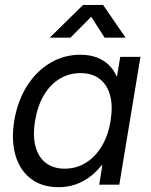

<svg xmlns="http://www.w3.org/2000/svg" viewBox="-20 -755 616 785"><path d="M218.8 10.3Q151.9 10.3 106.7 -23.9Q61.5 -58.1 43.5 -119.1Q25.4 -180.2 38.1 -260.7Q51.8 -342.3 90.1 -403.1Q128.4 -463.9 185.1 -497.6Q241.7 -531.2 308.6 -531.2Q346.7 -531.2 376 -520Q405.3 -508.8 425.3 -489Q445.3 -469.2 456.1 -443.8H458.5L471.7 -522.5H554.2L467.8 0H385.7L398.4 -79.6H395.5Q374.5 -52.7 347.9 -32.5Q321.3 -12.2 289.1 -1Q256.8 10.3 218.8 10.3ZM244.1 -65.4Q292.5 -65.4 331.5 -89.8Q370.6 -114.3 396.7 -158.4Q422.9 -202.6 432.1 -261.2Q441.9 -320.3 430.4 -364Q418.9 -407.7 388.2 -431.9Q357.4 -456.1 309.1 -456.1Q262.7 -456.1 224.4 -433.1Q186 -410.2 159.9 -366.7Q133.8 -323.2 123.5 -261.2Q113.3 -199.7 125.2 -155.8Q137.2 -111.8 167.7 -88.6Q198.2 -65.4 244.1 -65.4ZM268.1 -601.1H184.6V-602.1L319.8 -734.9H401.4L492.7 -602.1V-601.1H407.7L353 -686.5Z"/></svg>

Font: Inter 28pt
Style: Italic
Weight: 400
Italic angle: -9.3988°
Designer: Rasmus Andersson
Foundry: rsms
Version: Version 4.001;git-66647c0bb